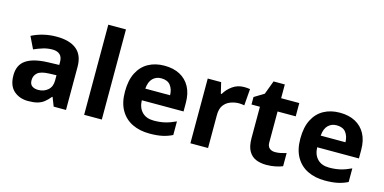

<svg xmlns="http://www.w3.org/2000/svg" viewBox="-73 -1157 3126 1564"><g transform="rotate(15 1489.5 -375.0)"><path d="M302 -557Q412 -557 470.5 -509.5Q529 -462 529 -364V0H425L396 -74H392Q369 -45 344.5 -26Q320 -7 288.5 1.5Q257 10 211 10Q138 10 90 -32.5Q42 -75 42 -163Q42 -250 103 -291.5Q164 -333 286 -337L381 -340V-364Q381 -407 358.5 -427Q336 -447 296 -447Q256 -447 218 -435.5Q180 -424 142 -407L93 -508Q137 -531 190.5 -544Q244 -557 302 -557ZM323 -251Q251 -249 223 -225Q195 -201 195 -162Q195 -128 215 -113.5Q235 -99 267 -99Q315 -99 348 -127.5Q381 -156 381 -208V-253Z M831 0H682V-760H831Z M1212 -556Q1288 -556 1342.5 -527Q1397 -498 1427 -443Q1457 -388 1457 -308V-236H1105Q1107 -173 1142.5 -137Q1178 -101 1241 -101Q1294 -101 1337 -111.5Q1380 -122 1426 -144V-29Q1386 -9 1341.5 0.5Q1297 10 1234 10Q1152 10 1089 -20.5Q1026 -51 990 -113Q954 -175 954 -269Q954 -365 986.5 -428.5Q1019 -492 1077 -524Q1135 -556 1212 -556ZM1213 -450Q1170 -450 1141.5 -422Q1113 -394 1108 -335H1317Q1316 -385 1291 -417.5Q1266 -450 1213 -450Z M1883 -556Q1894 -556 1909 -555Q1924 -554 1933 -552L1922 -412Q1915 -414 1901.5 -415.5Q1888 -417 1878 -417Q1840 -417 1805 -403.5Q1770 -390 1748.5 -360Q1727 -330 1727 -278V0H1578V-546H1691L1713 -454H1720Q1744 -496 1786 -526Q1828 -556 1883 -556Z M2262 -109Q2287 -109 2310 -114Q2333 -119 2356 -126V-15Q2332 -5 2296.5 2.5Q2261 10 2219 10Q2170 10 2131.5 -6Q2093 -22 2070.5 -61.5Q2048 -101 2048 -171V-434H1977V-497L2059 -547L2102 -662H2197V-546H2350V-434H2197V-171Q2197 -140 2215 -124.5Q2233 -109 2262 -109Z M2691 -556Q2767 -556 2821.5 -527Q2876 -498 2906 -443Q2936 -388 2936 -308V-236H2584Q2586 -173 2621.5 -137Q2657 -101 2720 -101Q2773 -101 2816 -111.5Q2859 -122 2905 -144V-29Q2865 -9 2820.5 0.5Q2776 10 2713 10Q2631 10 2568 -20.5Q2505 -51 2469 -113Q2433 -175 2433 -269Q2433 -365 2465.5 -428.5Q2498 -492 2556 -524Q2614 -556 2691 -556ZM2692 -450Q2649 -450 2620.5 -422Q2592 -394 2587 -335H2796Q2795 -385 2770 -417.5Q2745 -450 2692 -450Z"/></g></svg>

Font: Noto Sans Cham
Style: Regular
Weight: 400
Designer: Monotype Design Team
Foundry: Monotype Imaging Inc.
Version: Version 2.002